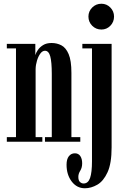

<svg xmlns="http://www.w3.org/2000/svg" viewBox="-20 -758 666 1027"><path d="M16.5 0V-24.5H65.5V-499H16.5V-523.5H169V-463Q172 -475 182.2 -490.2Q192.5 -505.5 210.5 -516.8Q228.5 -528 256 -528Q284.5 -528 308.5 -515.5Q332.5 -503 347.2 -468.5Q362 -434 362 -368V-24.5H409.5V0H220.5V-24.5H257V-362.5Q257 -426.5 248.8 -456.5Q240.5 -486.5 220.5 -486.5Q207 -486.5 196 -471.8Q185 -457 178 -434.2Q171 -411.5 170.5 -388.5V-24.5H206.5V0ZM522.5 -600Q493.5 -600 473.2 -620.2Q453 -640.5 453 -669.5Q453 -697.5 473.2 -717.8Q493.5 -738 522.5 -738Q550.5 -738 570.2 -717.8Q590 -697.5 590 -669.5Q590 -640.5 570.2 -620.2Q550.5 -600 522.5 -600ZM434 249Q391 249 363.5 212.8Q336 176.5 336 123Q336 93.5 348.2 77.8Q360.5 62 380.5 62Q399.5 62 409.5 76.8Q419.5 91.5 419.5 115.5Q419.5 139 409.2 155.2Q399 171.5 399 188Q399 207.5 407.8 215.5Q416.5 223.5 427 223.5Q451.5 223.5 461.8 194Q472 164.5 472 105V-499H420.5V-523.5H577V30.5Q577 116 555.2 163.5Q533.5 211 500.5 230Q467.5 249 434 249Z"/></svg>

Font: Imbue 50pt SemiBold
Style: Regular
Weight: 600
Designer: Tyler Finck
Foundry: Etcetera Type Company
Version: Version 1.102; ttfautohint (v1.8.3)